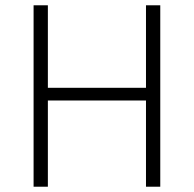

<svg xmlns="http://www.w3.org/2000/svg" viewBox="-20 -706 733 726"><path d="M107 0V-686H161V-374H532V-686H586V0H532V-326H161V0Z"/></svg>

Font: Chivo Medium Thin
Style: Regular
Weight: 250
Version: Version 2.002